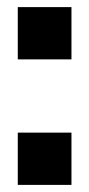

<svg xmlns="http://www.w3.org/2000/svg" viewBox="-20 -520 251 540"><path d="M30 -500H181V-353H30ZM30 -147H181V0H30Z"/></svg>

Font: CyStack Display
Style: Bold
Weight: 700
Designer: Weizhong Zhang
Foundry: 本地遙控
Version: Version 1.000;Glyphs 3.1.2 (3151)